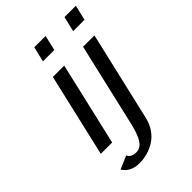

<svg xmlns="http://www.w3.org/2000/svg" viewBox="-232 -699 957 957"><g transform="rotate(-45 247.0 -220.0)"><path d="M201.2 -609.9H280.8L262.2 -529.8H182.1ZM162.1 -439.9H242.2L140.1 0H60.1ZM144 95.2Q154.8 120.1 190.9 120.1Q220.2 120.1 239.3 91.6Q258.3 63 272.9 0L375 -439.9H455.1L345.2 33.2Q336.9 68.8 317.4 96.2Q297.9 123.5 272.5 139.2Q247.1 154.8 219.7 162.4Q192.4 169.9 165 169.9Q102.1 169.9 74.2 125ZM414.1 -609.9H494.1L475.1 -529.8H395Z"/></g></svg>

Font: Pfennig
Style: Italic
Weight: 500
Italic angle: -13°
Version: Version 20120410 ; ttfautohint (v0.8)